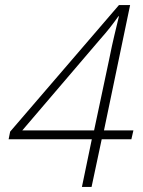

<svg xmlns="http://www.w3.org/2000/svg" viewBox="-20 -737 563 757"><path d="M303 0 342 -188H14L20 -218L449 -717H493L390 -223H506L498 -188H381L341 0ZM68 -223H351L410 -501Q422 -561 431 -598Q440 -635 449 -673H447Q430 -649 413.5 -628Q397 -607 373 -580Z"/></svg>

Font: Noto Sans Disp ExtLt
Style: Italic
Weight: 200
Italic angle: -12°
Designer: Monotype Design Team
Foundry: Monotype Imaging Inc.
Version: Version 2.000;GOOG;noto-source:20170915:90ef993387c0